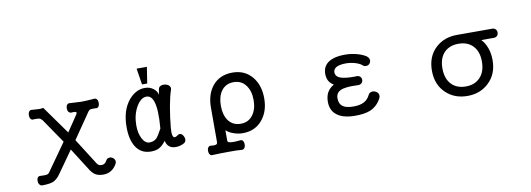

<svg xmlns="http://www.w3.org/2000/svg" viewBox="-64 -1125 4627 1674"><g transform="rotate(-10 2250.0 -288.5)"><path d="M299.8 -418 448.2 -201.2 278.3 39.1Q270.5 51.8 257.8 55.7Q243.2 59.6 200.2 57.6Q183.6 53.7 173.8 66.4Q165 77.1 165 95.7Q165 114.3 173.8 127Q183.6 141.6 200.2 141.6Q266.6 140.6 294.9 128.9Q333 113.3 365.2 64.5L498 -123L617.2 64.5Q641.6 106.4 667 123Q695.3 141.6 741.2 141.6Q778.3 141.6 807.6 124Q839.8 105.5 860.4 67.4Q869.1 49.8 863.3 34.2Q857.4 19.5 841.8 10.7Q826.2 2 810.5 5.9Q793.9 8.8 786.1 25.4Q775.4 43.9 763.7 50.8Q754.9 56.6 738.3 56.6Q725.6 56.6 717.8 52.7Q707 47.9 699.2 36.1L551.8 -196.3L704.1 -418Q713.9 -434.6 727.5 -438.5Q738.3 -440.4 769.5 -440.4L773.4 -439.5Q789.1 -436.5 799.8 -449.2Q808.6 -461.9 808.6 -480.5Q808.6 -500 799.8 -512.7Q789.1 -526.4 773.4 -523.4Q705.1 -517.6 658.2 -517.6Q621.1 -518.6 563.5 -522.5Q544.9 -526.4 534.2 -512.7Q525.4 -501 525.4 -482.4Q525.4 -463.9 534.2 -451.2Q544.9 -437.5 563.5 -439.5L565.4 -440.4Q591.8 -440.4 597.7 -438.5Q607.4 -434.6 599.6 -418L502 -273.4L324.2 -522.5Q309.6 -518.6 289.1 -518.6Q276.4 -518.6 242.2 -521.5L224.6 -522.5Q208 -526.4 198.2 -511.7Q189.5 -499 189.5 -479.5Q189.5 -460 198.2 -448.2Q208 -434.6 224.6 -438.5Q260.7 -439.5 272.5 -436.5Q286.1 -433.6 299.8 -418Z M1480.5 -5.9Q1494.1 -15.6 1496.1 -33.2Q1498 -48.8 1489.3 -65.4Q1481.4 -82 1468.8 -87.9Q1454.1 -95.7 1440.4 -85.9Q1427.7 -77.1 1420.9 -74.2Q1415 -71.3 1410.2 -71.3Q1395.5 -71.3 1390.6 -93.8Q1385.7 -114.3 1389.6 -159.2Q1398.4 -252.9 1414.1 -341.8Q1430.7 -433.6 1449.2 -486.3Q1455.1 -506.8 1440.4 -521.5Q1427.7 -534.2 1406.2 -538.1Q1383.8 -542 1366.2 -534.2Q1347.7 -525.4 1345.7 -505.9L1339.8 -471.7L1338.9 -458Q1332 -490.2 1303.7 -513.7Q1271.5 -540 1226.6 -540Q1146.5 -540 1084 -466.8Q1010.7 -378.9 1010.7 -230.5Q1010.7 -118.2 1052.7 -53.7Q1097.7 15.6 1184.6 15.6Q1228.5 15.6 1255.9 1Q1286.1 -14.6 1317.4 -55.7Q1324.2 -20.5 1346.7 -2.9Q1368.2 14.6 1404.3 14.6Q1422.9 14.6 1441.4 9.8Q1462.9 3.9 1480.5 -5.9ZM1298.8 -168Q1266.6 -107.4 1249 -88.9Q1224.6 -64.5 1184.6 -64.5Q1147.5 -64.5 1121.1 -114.3Q1096.7 -162.1 1096.7 -230.5Q1096.7 -323.2 1136.7 -393.6Q1176.8 -462.9 1226.6 -462.9Q1267.6 -462.9 1287.1 -411.1Q1313.5 -338.9 1298.8 -168ZM1276.4 -717.8H1185.5L1208 -574.2H1253.9Z M1997.1 -455.1Q2066.4 -455.1 2105.5 -401.4Q2142.6 -351.6 2142.6 -270.5Q2142.6 -191.4 2105.5 -140.6Q2066.4 -86.9 1997.1 -86.9Q1926.8 -86.9 1887.7 -140.6Q1852.5 -190.4 1852.5 -270.5Q1852.5 -351.6 1887.7 -401.4Q1926.8 -455.1 1997.1 -455.1ZM1764.6 34.2Q1764.6 51.8 1750 55.7Q1739.3 59.6 1709 56.6Q1692.4 52.7 1682.6 66.4Q1673.8 78.1 1673.8 96.7Q1673.8 115.2 1682.6 127.9Q1692.4 141.6 1709 138.7Q1775.4 135.7 1852.5 135.7Q1928.7 134.8 1963.9 138.7Q1980.5 140.6 1990.2 127Q1999 114.3 1999 94.7Q1999 76.2 1990.2 64.5Q1980.5 50.8 1963.9 54.7Q1916 59.6 1891.6 57.6Q1854.5 55.7 1854.5 39.1V-54.7Q1879.9 -30.3 1921.9 -16.6Q1960 -2.9 2001 -2.9Q2112.3 -2.9 2176.8 -84Q2236.3 -157.2 2236.3 -270.5Q2236.3 -384.8 2176.8 -459Q2112.3 -539.1 2001 -539.1Q1886.7 -539.1 1822.3 -459Q1764.6 -385.7 1764.6 -270.5Z M2995.1 -522.5Q2888.7 -522.5 2837.9 -480.5Q2796.9 -445.3 2796.9 -387.7Q2796.9 -353.5 2809.6 -328.1Q2823.2 -301.8 2854.5 -282.2Q2813.5 -258.8 2793.9 -221.7Q2777.3 -188.5 2777.3 -142.6Q2777.3 -72.3 2822.3 -32.2Q2877 17.6 2991.2 17.6Q3075.2 17.6 3124 -2Q3188.5 -28.3 3224.6 -95.7Q3234.4 -117.2 3226.6 -134.8Q3218.8 -151.4 3200.2 -159.2Q3182.6 -167 3165 -163.1Q3145.5 -158.2 3137.7 -139.6Q3118.2 -100.6 3084 -83Q3048.8 -64.5 2991.2 -64.5Q2922.9 -64.5 2893.6 -88.9Q2865.2 -111.3 2865.2 -159.2Q2865.2 -206.1 2906.2 -225.6Q2950.2 -246.1 3052.7 -241.2Q3077.1 -238.3 3092.8 -251Q3105.5 -261.7 3105.5 -280.3Q3105.5 -298.8 3092.8 -310.5Q3077.1 -323.2 3052.7 -319.3Q2955.1 -317.4 2912.1 -336.9Q2877.9 -353.5 2877.9 -385.7Q2877.9 -411.1 2899.4 -426.8Q2927.7 -446.3 2990.2 -446.3Q3031.2 -446.3 3074.2 -433.6Q3113.3 -420.9 3129.9 -405.3Q3143.6 -391.6 3163.1 -393.6Q3180.7 -394.5 3192.4 -408.2Q3204.1 -422.9 3202.1 -440.4Q3200.2 -460 3178.7 -475.6Q3148.4 -495.1 3103.5 -507.8Q3049.8 -522.5 2995.1 -522.5Z M3811.5 -256.8Q3811.5 -347.7 3860.4 -397.5Q3907.2 -444.3 3986.3 -444.3Q4064.5 -444.3 4111.3 -397.5Q4161.1 -347.7 4161.1 -256.8Q4161.1 -165 4111.3 -114.3Q4064.5 -66.4 3986.3 -66.4Q3907.2 -66.4 3860.4 -114.3Q3811.5 -165 3811.5 -256.8ZM4293 -522.5H3986.3Q3873 -522.5 3797.9 -453.1Q3717.8 -378.9 3717.8 -252.9Q3717.8 -127.9 3797.9 -52.7Q3873 17.6 3986.3 17.6Q4098.6 17.6 4173.8 -52.7Q4254.9 -127.9 4254.9 -252.9Q4254.9 -309.6 4238.3 -357.4Q4220.7 -408.2 4188.5 -441.4H4293Q4314.5 -439.5 4328.1 -452.1Q4339.8 -463.9 4339.8 -481.4Q4339.8 -500 4328.1 -511.7Q4314.5 -524.4 4293 -522.5Z"/></g></svg>

Font: GungsuhChe
Style: Regular
Weight: 400
Monospace: yes
Version: Version 2.21